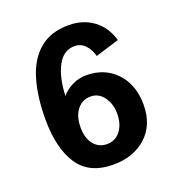

<svg xmlns="http://www.w3.org/2000/svg" viewBox="-106 -623 655 716"><g transform="rotate(-20 222.0 -265.0)"><path d="M406 -164Q406 -243 360.5 -291.5Q315 -340 242 -340Q212 -340 186 -327Q160 -314 143 -294Q146 -367 170 -412Q194 -457 238 -457Q263 -457 280 -439Q297 -421 304 -394L398 -423Q383 -477 342 -507.5Q301 -538 244 -538Q172 -538 127.5 -500Q83 -462 63 -394Q43 -326 43 -237Q43 -123 86 -57.5Q129 8 225 8Q305 8 355.5 -38Q406 -84 406 -164ZM302 -166Q302 -125 282 -98.5Q262 -72 228 -72Q196 -72 176 -96.5Q156 -121 156 -164Q156 -208 176.5 -234Q197 -260 230 -260Q262 -260 282 -232.5Q302 -205 302 -166Z"/></g></svg>

Font: Lisu Bosa
Style: Bold
Weight: 700
Designer: David Morse, Annie Olsen, Victor Gaultney, Frank Grießhammer (Latin)
Foundry: SIL International
Version: Version 2.000